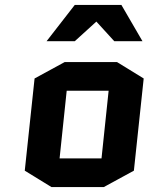

<svg xmlns="http://www.w3.org/2000/svg" viewBox="-20 -758 635 783"><path d="M526 -62 403 5H190L81 -62L121 -438L244 -505H457L566 -438ZM252 -388 223 -112H394L423 -388ZM285 -738H475L561 -590H446L373 -670L285 -590H170Z"/></svg>

Font: Quantico
Style: Bold Italic
Weight: 700
Italic angle: -12°
Designer: Matt Desmond
Foundry: MADtype
Version: Version 2.002